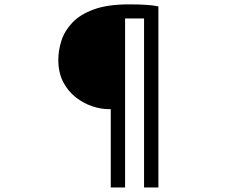

<svg xmlns="http://www.w3.org/2000/svg" viewBox="-20 -784 1040 861"><path d="M467.8 -294.5Q432.6 -294.5 393.8 -307.4Q354.9 -320.3 320.3 -347.2Q285.8 -374.1 264 -415Q242.3 -456 241.5 -512.3Q241.1 -556.3 255.3 -601Q269.5 -645.6 304.5 -682.6Q339.5 -719.6 401.4 -742Q463.4 -764.4 558.1 -764.4Q608.3 -764.4 639.4 -762Q670.6 -759.6 690.3 -755.4V56.8H626V-701.1H540.9V56.8H476.7V-294.5Z"/></svg>

Font: Noto Sans KR Thin
Style: Regular
Weight: 100
Designer: Ryoko NISHIZUKA 西塚涼子 (kana, bopomofo & ideographs); Paul D. Hunt (Latin, Greek & Cyrillic); Sandoll Communications 산돌커뮤니
Foundry: Adobe
Version: Version 2.004-H2;hotconv 1.0.118;makeotfexe 2.5.65603